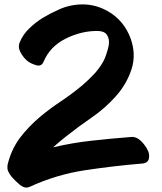

<svg xmlns="http://www.w3.org/2000/svg" viewBox="-20 -804 731 867"><path d="M456.1 -654.3Q479.5 -631.8 468.8 -588.9Q458 -546.9 445.3 -524.4Q426.8 -492.2 402.3 -466.8Q377 -440.4 349.6 -417Q304.7 -379.9 256.8 -347.7Q208 -315.4 163.1 -278.3Q110.4 -234.4 69.3 -180.7Q29.3 -126 13.7 -57.6Q13.7 -53.7 13.7 -49.8Q12.7 -39.1 17.6 -29.3Q24.4 -14.6 34.2 -3.9Q46.9 10.7 69.3 30.3Q85 43 99.6 43Q107.4 43 115.2 39.1Q234.4 -15.6 363.3 -35.2Q492.2 -54.7 621.1 -65.4Q634.8 -66.4 642.6 -72.3Q650.4 -78.1 652.3 -87.9Q653.3 -92.8 653.3 -98.6Q654.3 -122.1 630.9 -151.4Q602.5 -188.5 572.3 -185.5Q484.4 -178.7 395.5 -168.9Q306.6 -159.2 219.7 -138.7Q234.4 -152.3 250 -165Q265.6 -177.7 280.3 -189.5Q335.9 -233.4 395.5 -274.4Q455.1 -315.4 502.9 -369.1Q551.8 -423.8 574.2 -492.2Q595.7 -559.6 569.3 -631.8Q539.1 -711.9 467.8 -752.9Q413.1 -784.2 352.5 -784.2Q333 -784.2 313.5 -781.2Q275.4 -775.4 241.2 -758.8Q206.1 -743.2 173.8 -723.6Q141.6 -704.1 113.3 -676.8Q84 -649.4 69.3 -613.3Q59.6 -590.8 73.2 -566.4Q87.9 -541 104.5 -528.3Q117.2 -517.6 142.6 -509.8Q167 -502 176.8 -525.4Q206.1 -594.7 277.3 -629.9Q348.6 -665 419.9 -664.1Q428.7 -664.1 438.5 -662.1Q448.2 -660.2 456.1 -654.3Z"/></svg>

Font: TroubleSide
Style: Comic
Weight: 400
Designer: Koroletov
Version: 1_5